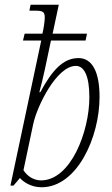

<svg xmlns="http://www.w3.org/2000/svg" viewBox="-20 -780 472 810"><path d="M155 10C306 10 400 -202 400 -371C400 -477 369 -535 311 -535C247 -535 200 -484 150 -391H146C152 -414 162 -452 169 -486L195 -609H341L347 -638H202L228 -760H109L104 -735H127C163 -735 172 -731 168 -692C167 -682 165 -664 159 -638H84L77 -609H154L24 3H37L64 -29C82 -9 115 10 155 10ZM153 -19C121 -19 94 -38 79 -62L120 -256C136 -332 219 -502 300 -502C335 -502 357 -460 357 -370C357 -224 278 -19 153 -19Z"/></svg>

Font: Noto Serif Condensed ExtraLight
Style: Italic
Weight: 200
Width: 3
Italic angle: -12°
Designer: Monotype Design Team
Foundry: Monotype Imaging Inc.
Version: Version 2.013